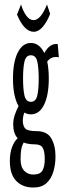

<svg xmlns="http://www.w3.org/2000/svg" viewBox="-20 -666 290 858"><path d="M118 -155Q102 -155 89 -163Q82 -146 82 -127Q82 -103 93 -91.5Q104 -80 144 -80Q190 -80 209 -48Q228 -16 228 34Q228 69 218.5 101Q209 133 187.5 152.5Q166 172 129 172Q81 172 52.5 142.5Q24 113 24 54Q24 17 34 -9Q44 -35 59 -48Q39 -70 39 -110Q39 -132 46 -152.5Q53 -173 63 -192Q38 -235 38 -315Q38 -389 59.5 -431.5Q81 -474 118 -474Q156 -474 178 -429Q203 -474 238 -469L243 -410Q228 -413 215 -409Q202 -405 191 -391Q198 -358 198 -315Q198 -241 177 -198Q156 -155 118 -155ZM118 -211Q140 -211 146.5 -238.5Q153 -266 153 -315Q153 -364 146.5 -391.5Q140 -419 118 -419Q96 -419 89.5 -391.5Q83 -364 83 -315Q83 -266 89.5 -238.5Q96 -211 118 -211ZM72 46Q72 80 88 97Q104 114 129 114Q160 114 170 95.5Q180 77 180 45Q180 12 171.5 -4.5Q163 -21 136 -21Q106 -21 86 -29Q78 -15 75 1.5Q72 18 72 46ZM131 -524Q88 -524 56 -601L74 -646Q83 -616 97.5 -596Q112 -576 130 -576Q162 -576 190 -646L204 -604Q190 -568 171 -546Q152 -524 131 -524Z"/></svg>

Font: Inconsolata UltraCondensed
Style: Regular
Weight: 400
Width: 1
Monospace: yes
Designer: Raph Levien, Cyreal, Brenton Simpson
Foundry: Raph Levien, Cyreal, Google
Version: Version 3.000; ttfautohint (v1.8.2.53-6de2)